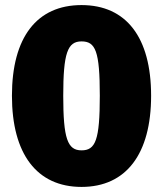

<svg xmlns="http://www.w3.org/2000/svg" viewBox="-20 -716 642 756"><path d="M301 -696C125 -696 27 -569 27 -339C27 -110 125 20 301 20C477 20 575 -110 575 -339C575 -569 477 -696 301 -696ZM301 -553C356 -553 373 -515 373 -339C373 -164 356 -124 301 -124C246 -124 229 -170 229 -339C229 -507 246 -553 301 -553Z"/></svg>

Font: Fira Sans Heavy
Style: Regular
Weight: 900
Designer: bBox Type GmbH & Carrois Corporate GbR & Edenspiekermann AG
Foundry: bBox Type GmbH & Carrois Corporate GbR & Edenspiekermann AG
Version: Version 4.300;PS 004.300;hotconv 1.0.88;makeotf.lib2.5.64775